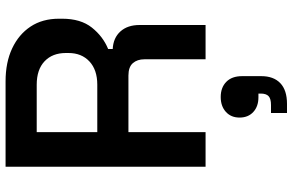

<svg xmlns="http://www.w3.org/2000/svg" viewBox="-196 -544 1025 672"><g transform="rotate(-90 316.0 -207.5)"><path d="M69 0V-700H368Q434 -700 483 -677Q532 -654 559.5 -612.5Q587 -571 587 -513V-502Q587 -437 556 -398Q525 -359 481 -341V-325Q520 -323 542.5 -298Q565 -273 565 -231V0H445V-214Q445 -239 431.5 -254.5Q418 -270 388 -270H190V0ZM190 -379H356Q408 -379 437.5 -406.5Q467 -434 467 -480V-489Q467 -536 438 -563.5Q409 -591 356 -591H190ZM257 285V229H285Q307 229 316 220.5Q325 212 325 193V185H312Q280 185 260.5 167Q241 149 241 119Q241 89 261 71Q281 53 313 53Q346 53 366 72.5Q386 92 386 128V195Q386 238 361.5 261.5Q337 285 289 285Z"/></g></svg>

Font: Space Grotesk Light SemiBold
Style: Regular
Weight: 600
Version: Version 2.000